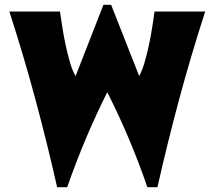

<svg xmlns="http://www.w3.org/2000/svg" viewBox="-20 -751 894 800"><path d="M230 -703Q234 -676 239.5 -639.5Q245 -603 253 -565.5Q261 -528 271 -493Q281 -458 295 -434L411 -731H443L560 -434Q573 -458 583 -493Q593 -528 601 -565.5Q609 -603 614.5 -639.5Q620 -676 624 -703H835Q776 -521 727 -339Q678 -157 636 29H594Q559 -73 517.5 -171.5Q476 -270 427 -367Q331 -175 260 29H218Q176 -157 127 -339Q78 -521 19 -703Z"/></svg>

Font: CAT Rhythmus
Style: Regular
Weight: 400
Designer: Peter Wiegel nach alter Vorlage
Foundry: Peter Wiegel
Version: 1.000